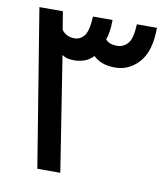

<svg xmlns="http://www.w3.org/2000/svg" viewBox="-71 -655 622 716"><g transform="rotate(10 240.0 -297.5)"><path d="M21 -595H110L121 -527Q129 -515 142 -509Q155 -503 169 -503Q191 -503 206 -521Q221 -539 224 -595H298Q298 -571 295 -551.5Q292 -532 287 -520Q294 -511 305.5 -507Q317 -503 330 -503Q355 -503 371.5 -522Q388 -541 390 -595H466Q466 -507 428.5 -464.5Q391 -422 337 -422Q285 -422 255 -451Q240 -435 221 -428.5Q202 -422 182 -422Q171 -422 160 -424Q149 -426 139 -433H137L205 0H118Z"/></g></svg>

Font: Noto Sans Syriac Medium
Style: Regular
Weight: 500
Designer: Patrick Giasson and the Monotype Design Team
Foundry: Monotype Imaging Inc.
Version: Version 3.000; ttfautohint (v1.8.4.7-5d5b)